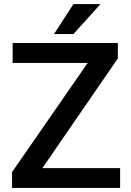

<svg xmlns="http://www.w3.org/2000/svg" viewBox="-20 -922 643 942"><path d="M569.3 -97.2V0H39.1V-77.6L410.2 -613.3H42V-710.9H558.1V-635.3L188 -97.2ZM245.1 -754.9 340.3 -901.9H473.1L340.3 -754.9Z"/></svg>

Font: Vazirmatn UI FD Medium
Style: Regular
Weight: 500
Designer: Saber Rastikerdar
Foundry: Saber Rastikerdar
Version: Version 33.003